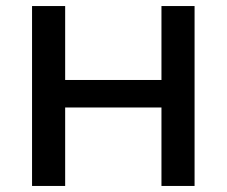

<svg xmlns="http://www.w3.org/2000/svg" viewBox="-20 -615 750 635"><path d="M86 0V-595H195.5V-350.5H514V-595H623.5V0H514V-259.5H195.5V0Z"/></svg>

Font: Encode Sans SC SemiExpanded Medium
Style: Regular
Weight: 500
Width: 6
Designer: Multiple Designers
Foundry: Impallari Type
Version: Version 3.002